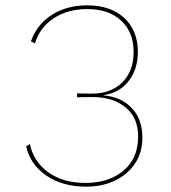

<svg xmlns="http://www.w3.org/2000/svg" viewBox="-20 -690 640 720"><path d="M303 10Q215 10 154.5 -31Q94 -72 78 -141L92 -150Q106 -83 161.5 -43.5Q217 -4 301 -4Q388 -4 443 -50Q498 -96 498 -178Q498 -250 450 -288Q402 -326 328 -326Q280 -326 269 -325V-340Q283 -339 325 -339Q396 -339 438.5 -381Q481 -423 481 -495Q481 -570 434 -613Q387 -656 307 -656Q234 -656 181.5 -621.5Q129 -587 111 -527L96 -535Q118 -598 174 -634Q230 -670 307 -670Q394 -670 445.5 -623Q497 -576 497 -495Q497 -432 463.5 -387.5Q430 -343 369 -333V-332Q434 -327 474 -285Q514 -243 514 -174Q514 -92 454.5 -41Q395 10 303 10Z"/></svg>

Font: Elaine Sans Thin
Style: Regular
Weight: 250
Designer: Wei Huang
Foundry: Wei Huang
Version: Version 2.001;December 24, 2019;FontCreator 12.0.0.2547 64-b